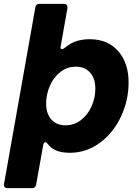

<svg xmlns="http://www.w3.org/2000/svg" viewBox="-47 -783 716 999"><path d="M141 178Q138 196 120 196H-8Q-18 196 -23 190Q-28 184 -26 174L137 -745Q140 -763 158 -763H286Q296 -763 300.5 -757Q305 -751 304 -741L269 -544L268 -538Q268 -527 275 -527Q280 -527 290 -534Q318 -558 349.5 -568.5Q381 -579 420 -579Q513 -579 567.5 -517.5Q622 -456 622 -354Q622 -260 582 -175.5Q542 -91 472 -39.5Q402 12 316 12Q277 12 249 1.5Q221 -9 202 -33Q195 -43 188 -43Q181 -43 178 -29ZM449 -322Q449 -374 422 -405Q395 -436 348 -436Q302 -436 267 -408.5Q232 -381 212.5 -336.5Q193 -292 193 -244Q193 -192 220 -161.5Q247 -131 294 -131Q339 -131 374.5 -158.5Q410 -186 429.5 -230Q449 -274 449 -322Z"/></svg>

Font: Open Sauce Two Black Italic
Style: Regular
Weight: 900
Italic angle: -10°
Designer: Alfredo Marco Pradil
Foundry: Creative Sauce Fz LLC
Version: Version 1.477